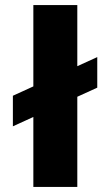

<svg xmlns="http://www.w3.org/2000/svg" viewBox="-20 -740 436 760"><path d="M31 -240 112 -277V0H286V-357L365 -393V-514L286 -478V-720H112V-398L31 -361Z"/></svg>

Font: Fixel Display ExtraBold
Style: Regular
Weight: 800
Designer: AlfaBravo + MacPaw
Foundry: Kyrylo Tkachov, Marchela Mozhyna, Serhii Makarenko, Maria Weinstein, Zakhar Kryvoshyya
Version: Version 1.211